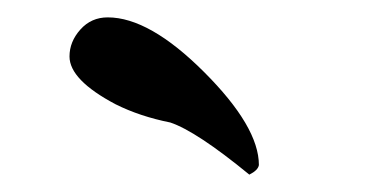

<svg xmlns="http://www.w3.org/2000/svg" viewBox="-20 -526 442 221"><path d="M104 -506Q152 -506 215 -443Q278 -380 278 -336Q277 -330 267 -325Q206 -375 176 -385Q141 -392 113 -406Q60 -434 60 -461Q60 -478 72.5 -492Q85 -506 104 -506Z"/></svg>

Font: Mrs Sheppards
Style: Regular
Weight: 400
Version: Version 1.000